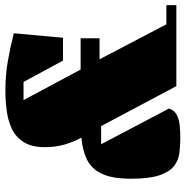

<svg xmlns="http://www.w3.org/2000/svg" viewBox="-8 -682 705 730"><g transform="rotate(-90 345.0 -317.5)"><path d="M690 0H382L230 -286H161L297 -28Q290 -7 272 2Q254 11 230.5 13Q207 15 183 15Q155 15 127.5 11.5Q100 8 78 -9Q56 -26 43 -64.5Q30 -103 30 -173Q30 -243 48.5 -282.5Q67 -322 102 -339.5Q137 -357 186 -361Q170 -391 160 -425Q150 -459 150 -500Q150 -550 169 -580Q188 -610 219 -625Q250 -640 288.5 -645Q327 -650 366 -650Q423 -650 475.5 -641Q528 -632 583 -618L566 -431H479L398 -581H329L445 -364H564V-292H484L617 -38H690Z"/></g></svg>

Font: Unlock
Style: Regular
Weight: 400
Designer: Eduardo Rodriguez Tunni
Foundry: Eduardo Rodriguez Tunni
Version: Version 1.003; ttfautohint (v1.8.4.7-5d5b);gftools[0.9.23]